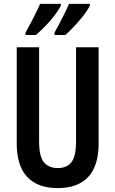

<svg xmlns="http://www.w3.org/2000/svg" viewBox="-20 -957 593 987"><path d="M487 -219Q487 -105 433.5 -47.5Q380 10 276 10Q174 10 120 -47.5Q66 -105 66 -219V-714H181V-231Q181 -152 206 -122.5Q231 -93 277 -93Q324 -93 347.5 -123.5Q371 -154 371 -232V-714H487ZM442 -928Q432 -907 410 -878.5Q388 -850 362.5 -823Q337 -796 316 -777H260V-789Q283 -830 304.5 -873Q326 -916 335 -937H442ZM293 -928Q282 -906 261.5 -879Q241 -852 215 -825Q189 -798 164 -777H111V-789Q135 -832 156 -873.5Q177 -915 186 -937H293Z"/></svg>

Font: Noto Sans Malayalam ExtraCondensed SemiBold
Style: Regular
Weight: 600
Width: 2
Designer: Jelle Bosma - Monotype Design Team
Foundry: Monotype Imaging Inc.
Version: Version 2.104; ttfautohint (v1.8.4.7-5d5b)